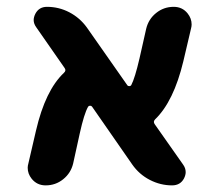

<svg xmlns="http://www.w3.org/2000/svg" viewBox="-20 -566 635 565"><path d="M518.6 -82Q526.4 -71.3 526.4 -59.6Q526.4 -50.8 521.5 -41Q510.7 -20.5 486.3 -20.5Q452.1 -20.5 420.9 -36.6Q389.6 -52.7 369.1 -82L251 -252Q249 -254.9 245.1 -254.9Q241.2 -254.9 239.3 -252Q227.5 -231.4 214.8 -173.8L195.3 -85Q188.5 -56.6 166 -38.6Q143.6 -20.5 114.3 -20.5Q88.9 -20.5 73.2 -40Q61.5 -54.7 61.5 -72.3Q61.5 -78.1 63.5 -85L85.9 -181.6Q113.3 -299.8 168 -351.6Q175.8 -358.4 169.9 -366.2L86.9 -485.4Q79.1 -496.1 79.1 -506.8Q79.1 -515.6 84 -525.4Q94.7 -545.9 118.2 -545.9Q153.3 -545.9 184.1 -529.8Q214.8 -513.7 235.4 -485.4L354.5 -315.4Q356.4 -312.5 360.4 -312.5Q364.3 -312.5 366.2 -315.4Q377 -335.9 390.6 -394.5L410.2 -481.4Q417 -509.8 439.5 -527.8Q461.9 -545.9 491.2 -545.9Q516.6 -545.9 532.2 -526.4Q543.9 -511.7 543.9 -494.1Q543.9 -488.3 542 -481.4L519.5 -385.7Q491.2 -267.6 436.5 -214.8Q429.7 -208 435.5 -200.2Z"/></svg>

Font: Gen Jyuu GothicX Bold
Style: Bold
Weight: 700
Designer: Ryoko NISHIZUKA (kana &amp; ideographs); Paul D. Hunt (Latin, Greek &amp; Cyrillic); Wenlong ZHANG (bopomofo); Sandoll C
Version: Version 1.058.20140828